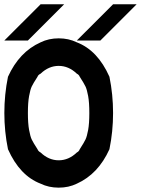

<svg xmlns="http://www.w3.org/2000/svg" viewBox="-20 -853 707 883"><path d="M333.3 -8.3Q295.8 10 250 10Q204.2 10 166.7 -8.3Q70.8 -45 16.7 -166.7Q0 -248.3 0 -333.3Q0 -418.3 16.7 -500Q68.3 -614.2 166.7 -658.3Q204.2 -676.7 250 -676.7Q295.8 -676.7 333.3 -658.3Q429.2 -621.7 483.3 -500Q500 -418.3 500 -333.3Q500 -248.3 483.3 -166.7Q431.7 -52.5 333.3 -8.3ZM333.3 -151.7Q343.3 -156.7 346.7 -166.7Q366.7 -197.5 373.3 -211.7Q380 -225.8 385.4 -255.4Q390.8 -285 390.8 -333.3Q390.8 -381.7 385.4 -411.2Q380 -440.8 373.3 -455Q366.7 -469.2 346.7 -500Q343.3 -509.2 333.3 -514.2Q295.8 -550 250 -550Q204.2 -550 166.7 -514.2Q155 -508.3 152.5 -500Q132.5 -469.2 125.8 -455Q119.2 -440.8 113.8 -411.2Q108.3 -381.7 108.3 -333.3Q108.3 -285 113.8 -255.4Q119.2 -225.8 125.8 -211.7Q132.5 -197.5 152.5 -166.7Q155.8 -157.5 166.7 -151.7Q204.2 -115.8 250 -115.8Q295.8 -115.8 333.3 -151.7ZM608.3 -833.3Q475.8 -700 441.7 -666.7H333.3L500 -833.3ZM275 -833.3Q142.5 -700 108.3 -666.7H0L166.7 -833.3Z"/></svg>

Font: 0xA000-Mono
Style: Mono-Bold
Weight: 700
Version: Version 0.1